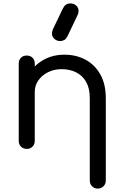

<svg xmlns="http://www.w3.org/2000/svg" viewBox="-20 -873 720 1127"><path d="M554 234Q534 234 520.5 220.5Q507 207 507 187V-297Q507 -355 485.5 -392.5Q464 -430 426.5 -448.5Q389 -467 342 -467Q297 -467 261.5 -449Q226 -431 205 -401Q184 -371 184 -333H123Q124 -396 155 -445.5Q186 -495 239 -523.5Q292 -552 358 -552Q427 -552 482 -522.5Q537 -493 569 -436Q601 -379 601 -297V187Q601 207 587.5 220.5Q574 234 554 234ZM137 1Q116 1 103 -12.5Q90 -26 90 -46V-500Q90 -521 103 -534Q116 -547 137 -547Q158 -547 171 -534Q184 -521 184 -500V-46Q184 -26 171 -12.5Q158 1 137 1ZM333 -632Q314 -632 299.5 -644.5Q285 -657 285 -676Q285 -682 286.5 -688Q288 -694 291 -702L347 -819Q356 -838 366.5 -845.5Q377 -853 394 -853Q413 -853 427 -840.5Q441 -828 441 -809Q441 -804 440 -798Q439 -792 436 -786L378 -664Q368 -644 357 -638Q346 -632 333 -632Z"/></svg>

Font: Comfortaa SemiBold
Style: Regular
Weight: 600
Designer: Johan Aakerlund
Foundry: Johan Aakerlund
Version: Version 3.104; ttfautohint (v1.8.1.43-b0c9)